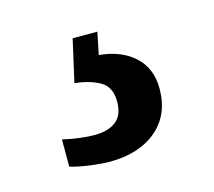

<svg xmlns="http://www.w3.org/2000/svg" viewBox="-51 -69 411 368"><g transform="rotate(-15 154.5 114.5)"><path d="M127 238Q112 238 89 235Q66 232 49 227V173Q85 181 112 181Q139 181 154.5 169Q170 157 170 130Q170 101 150 89.5Q130 78 100 75L119 -9H168L159 35Q203 39 229 63Q255 87 255 127Q255 179 220 208.5Q185 238 127 238Z"/></g></svg>

Font: Noto Serif Sinhala SemiCondensed SemiBold
Style: Regular
Weight: 600
Width: 4
Designer: Jelle Bosma - Monotype Design Team
Foundry: Monotype Imaging Inc.
Version: Version 2.007; ttfautohint (v1.8.4.7-5d5b)